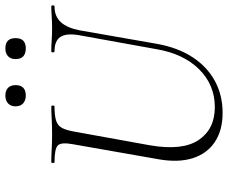

<svg xmlns="http://www.w3.org/2000/svg" viewBox="-87 -749 849 715"><g transform="rotate(-90 337.5 -391.5)"><path d="M564 -522Q572 -569 557.5 -591Q543 -613 504 -613Q500 -613 500 -619Q500 -625 504 -625Q524 -625 545 -623.5Q566 -622 591 -622Q613 -622 634 -623.5Q655 -625 671 -625Q675 -625 675 -619Q675 -613 671 -613Q634 -613 612.5 -589.5Q591 -566 582 -519L532 -233Q518 -154 482 -99Q446 -44 393 -15.5Q340 13 275 13Q209 13 165.5 -16.5Q122 -46 105.5 -99.5Q89 -153 102 -226L158 -545Q166 -588 153.5 -600.5Q141 -613 91 -613Q88 -613 88 -619Q88 -625 91 -625Q113 -625 139.5 -623.5Q166 -622 194 -622Q226 -622 252.5 -623.5Q279 -625 298 -625Q302 -625 302 -619Q302 -613 298 -613Q264 -613 245.5 -607Q227 -601 218.5 -585Q210 -569 205 -540L154 -258Q133 -137 173.5 -76.5Q214 -16 296 -16Q379 -16 437 -74.5Q495 -133 512 -234ZM339 -720Q321 -720 310 -730Q299 -740 299 -758Q299 -776 310 -786Q321 -796 339 -796Q358 -796 368 -786Q378 -776 378 -758Q378 -720 339 -720ZM515 -720Q475 -720 475 -758Q475 -776 485.5 -786Q496 -796 515 -796Q553 -796 553 -758Q553 -720 515 -720Z"/></g></svg>

Font: Cormorant Light Light
Style: Italic
Weight: 300
Italic angle: -10°
Version: Version 4.000